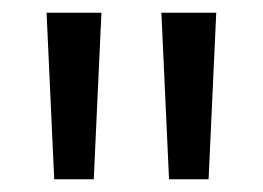

<svg xmlns="http://www.w3.org/2000/svg" viewBox="-20 -709 412 301"><path d="M53 -689H139L127 -428H65ZM233 -689H319L307 -428H245Z"/></svg>

Font: Fira Sans Compressed
Style: Regular
Weight: 400
Width: 1
Designer: bBox Type GmbH & Carrois Corporate GbR & Edenspiekermann AG
Foundry: bBox Type GmbH & Carrois Corporate GbR & Edenspiekermann AG
Version: Version 4.301